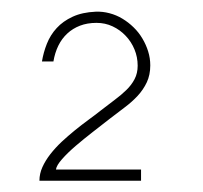

<svg xmlns="http://www.w3.org/2000/svg" viewBox="-20 -620 355 335"><path d="M226.1 -324.2H77.6Q78.6 -331.5 88.4 -342.5Q98.1 -353.5 112.1 -365.5Q126 -377.4 142.1 -389.9Q158.2 -402.3 171.9 -413.1Q185.1 -423.3 197.5 -432.6Q210 -441.9 220 -452.6Q230 -463.4 236.1 -476.3Q242.2 -489.3 242.2 -505.9Q242.2 -518.6 238.5 -530.3Q234.9 -542 228.5 -552.7Q222.2 -563.5 213.1 -572.3Q204.1 -581.1 193.6 -587.4Q183.1 -593.8 171.1 -596.9Q159.2 -600.1 147 -599.6Q123.5 -598.6 106.7 -590.8Q89.8 -583 78.9 -571Q67.9 -559.1 61.8 -543.7Q55.7 -528.3 53.2 -512.7Q53.7 -512.7 56.4 -512.7Q59.1 -512.7 62.5 -512.7Q65.9 -512.7 69.1 -512.7Q72.3 -512.7 73.2 -512.7Q75.7 -527.8 81.8 -540.3Q87.9 -552.7 97.4 -561.5Q106.9 -570.3 119.6 -575.2Q132.3 -580.1 148.4 -580.1Q163.6 -580.1 176.5 -574Q189.5 -567.9 199.2 -557.6Q209 -547.4 214.6 -533.9Q220.2 -520.5 220.2 -505.4Q220.2 -492.2 214.8 -481.9Q209.5 -471.7 200.4 -462.9Q191.4 -454.1 179.9 -445.6Q168.5 -437 155.8 -427.2Q146 -419.4 134.3 -410.9Q122.6 -402.3 110.6 -392.6Q98.6 -382.8 87.6 -372.6Q76.7 -362.3 67.9 -351.1Q59.1 -339.8 54 -328.4Q48.8 -316.9 48.8 -304.7H226.1Z"/></svg>

Font: SaysetthaMai Thin
Style: Regular
Weight: 100
Designer: John M. Durdin
Foundry: Lao Script for Windows
Version: Version 1.101